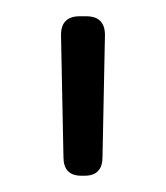

<svg xmlns="http://www.w3.org/2000/svg" viewBox="-20 -715 204 236"><path d="M58 -522 55 -672Q55 -695 78 -695H86Q109 -695 109 -672L106 -522Q106 -499 84 -499H80Q58 -499 58 -522Z"/></svg>

Font: Mitr ExtraLight
Style: Regular
Weight: 275
Designer: Thanarat Vachiruckul
Foundry: Cadson Demak Co.,Ltd.
Version: Version 1.001